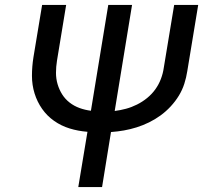

<svg xmlns="http://www.w3.org/2000/svg" viewBox="-20 -755 840 775"><path d="M296 0 333 -223Q295 -226 261 -236.5Q227 -247 198.5 -267Q170 -287 150 -315.5Q130 -344 119.5 -378Q109 -412 109 -449Q109 -486 115 -524L150 -735H247L210 -510Q206 -485 206 -461Q206 -437 212.5 -415Q219 -393 231 -374Q243 -355 261 -341Q279 -327 301 -319Q323 -311 347 -308L417 -735H513L443 -307Q466 -310 488.5 -316Q511 -322 533 -333Q555 -344 574 -359.5Q593 -375 607 -394.5Q621 -414 629.5 -436.5Q638 -459 641 -481L683 -735H780L736 -468Q732 -442 724 -417Q716 -392 702 -369Q688 -346 669 -325.5Q650 -305 628 -289Q606 -273 581.5 -261Q557 -249 531.5 -241Q506 -233 480.5 -228.5Q455 -224 428 -222L392 0Z"/></svg>

Font: Iosevka Aile Medium
Style: Italic
Weight: 500
Italic angle: -9°
Designer: Belleve Invis
Foundry: Belleve Invis
Version: Version 31.1.0; ttfautohint (v1.8.4)